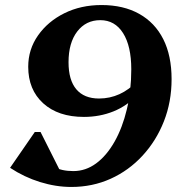

<svg xmlns="http://www.w3.org/2000/svg" viewBox="-20 -726 712 762"><path d="M383 -706Q470 -706 532.5 -671Q595 -636 628 -570.5Q661 -505 661 -412Q661 -322 630.5 -244.5Q600 -167 545.5 -108Q491 -49 419 -16.5Q347 16 263 16Q202 16 139 -3.5Q76 -23 20 -60L118 -202H141L231 -23L121 -40L133 -124Q162 -82 193 -64.5Q224 -47 271 -47Q320 -47 361.5 -77.5Q403 -108 434.5 -163.5Q466 -219 483.5 -292.5Q501 -366 501 -451Q501 -543 468.5 -594.5Q436 -646 378 -646Q321 -646 286.5 -601Q252 -556 252 -479Q252 -408 283 -371.5Q314 -335 373 -335Q459 -335 525 -404L528 -352Q485 -306 430.5 -284Q376 -262 313 -262Q211 -262 151.5 -316Q92 -370 92 -461Q92 -530 131 -585.5Q170 -641 235.5 -673.5Q301 -706 383 -706Z"/></svg>

Font: Platypi Light SemiBold
Style: Italic
Weight: 600
Italic angle: -13°
Version: Version 1.200